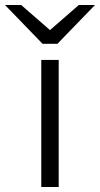

<svg xmlns="http://www.w3.org/2000/svg" viewBox="-75 -752 402 772"><path d="M156 -576H96L-55 -732H10L126 -631L242 -732H307ZM91 0V-511H161V0Z"/></svg>

Font: Overpass Light
Style: Regular
Weight: 300
Designer: Delve Withrington, Thomas Jockin
Foundry: Delve Fonts
Version: Version 3.000;DELV;Overpass